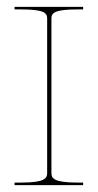

<svg xmlns="http://www.w3.org/2000/svg" viewBox="-20 -540 285 560"><path d="M222.5 0V-7.5H205C136.5 -7.5 130 -20.5 130 -35V-486.5C130 -502 139 -512.5 205 -512.5H222.5V-520H22.5V-512.5H42.5C108.5 -512.5 117.5 -502 117.5 -486.5V-35C117.5 -20.5 111 -7.5 42.5 -7.5H22.5V0Z"/></svg>

Font: ZnikomitSC
Style: Regular
Weight: 100
Designer: gluk
Foundry: gluk
Version: Version 0.55